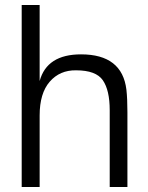

<svg xmlns="http://www.w3.org/2000/svg" viewBox="-20 -750 593 770"><path d="M139 -730V-425Q168 -532 305 -532Q470 -532 487 -390Q491 -354 491 -300V0H420V-308Q420 -388 392.5 -428Q365 -468 285 -468Q220 -469 179.5 -422.5Q139 -376 139 -287V0H67V-730Z"/></svg>

Font: Nacelle Light
Style: Regular
Weight: 300
Designer: Sora Sagano
Foundry: Sora Sagano
Version: Version 1.000;FEAKit 1.0